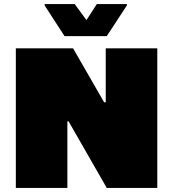

<svg xmlns="http://www.w3.org/2000/svg" viewBox="-20 -926 852 946"><path d="M58 0V-688H340L493 -422H501V-688H755V0H506L318 -328H312V0ZM298 -748 200 -899V-906H348L406 -827L457 -906H605V-899L506 -748Z"/></svg>

Font: Saira Expanded Black
Style: Regular
Weight: 900
Width: 7
Designer: Hector Gatti with collaboration of the Omnibus-Type team
Foundry: Omnibus-Type
Version: Version 1.101